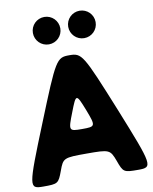

<svg xmlns="http://www.w3.org/2000/svg" viewBox="-113 -1186 1010 1269"><g transform="rotate(-10 392.0 -551.5)"><path d="M273 -1103C222 -1103 181 -1062 181 -1011C181 -960 222 -919 273 -919C324 -919 365 -960 365 -1011C365 -1062 324 -1103 273 -1103ZM510 -1103C459 -1103 418 -1062 418 -1011C418 -960 459 -919 510 -919C561 -919 602 -960 602 -1011C602 -1062 561 -1103 510 -1103ZM392 -825C307 -825 300 -813 139 -413C-23 -12 -25 0 73 0C171 0 175 -2 205 -83C234 -163 239 -165 392 -165C545 -165 550 -163 580 -83C609 -2 613 0 711 0C809 0 807 -12 646 -413C484 -813 477 -825 392 -825ZM392 -330C302 -330 300 -333 346 -450C391 -567 393 -567 439 -450C484 -333 482 -330 392 -330Z"/></g></svg>

Font: Hussar Print
Style: Bold
Weight: 700
Foundry: Cannot Into Space Fonts
Version: Version 2.00